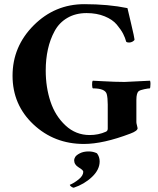

<svg xmlns="http://www.w3.org/2000/svg" viewBox="-20 -671 745 904"><path d="M397.5 42Q418.9 42 436.5 50.8Q449.2 67.4 449.2 88.9Q449.2 127.9 413.1 162.1Q377 196.3 327.1 212.9Q320.3 211.9 314.5 207Q308.6 202.1 308.6 199.2Q328.1 191.4 350.1 173.8Q372.1 156.2 372.1 137.7Q372.1 129.9 350.6 117.2Q329.1 104.5 329.1 83Q329.1 77.1 334 68.4Q338.9 59.6 356 50.8Q373 42 397.5 42ZM487.3 -178.7Q487.3 -210.9 482.4 -228.5Q474.6 -254.9 418 -254.9Q414.1 -254.9 413.6 -271Q413.1 -287.1 417 -291Q433.6 -290 463.9 -288.6Q494.1 -287.1 519 -286.1Q543.9 -285.2 566.4 -285.2Q569.3 -285.2 686.5 -291Q688.5 -285.2 688.5 -276.4Q688.5 -267.6 687.5 -261.2Q686.5 -254.9 685.5 -254.9Q677.7 -254.9 659.2 -251Q640.6 -247.1 633.8 -242.2Q622.1 -234.4 622.1 -200.2V-95.7Q622.1 -90.8 625 -80.1Q627.9 -69.3 627.9 -67.4Q627.9 -54.7 593.8 -42Q465.8 6.8 375 6.8Q235.4 6.8 137.2 -85.4Q39.1 -177.7 39.1 -314.5Q39.1 -452.1 138.7 -551.8Q238.3 -651.4 377 -651.4Q489.3 -651.4 580.1 -632.8L596.7 -562.5Q613.3 -492.2 613.3 -485.4Q613.3 -480.5 605 -475.6Q596.7 -470.7 587.9 -470.7Q578.1 -470.7 574.2 -474.6Q569.3 -493.2 559.6 -512.2Q549.8 -531.2 529.8 -555.2Q509.8 -579.1 472.7 -594.2Q435.5 -609.4 387.7 -609.4Q335.9 -609.4 297.4 -586.9Q258.8 -564.5 237.3 -524.9Q215.8 -485.4 205.6 -439Q195.3 -392.6 195.3 -338.9Q195.3 -259.8 217.8 -192.4Q240.2 -125 288.6 -80.1Q336.9 -35.2 402.3 -35.2Q443.4 -35.2 478.5 -50.8Q487.3 -54.7 487.3 -65.4Z"/></svg>

Font: Crimson
Style: Bold
Weight: 700
Version: Version 0.8 ; ttfautohint (v1.00) -l 8 -r 50 -G 200 -x 14 -D